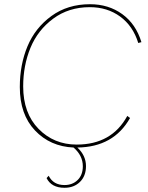

<svg xmlns="http://www.w3.org/2000/svg" viewBox="-20 -690 701 911"><path d="M406 -656Q306 -656 232.5 -601.5Q159 -547 124.5 -463Q90 -379 90 -280Q90 -153 163 -78.5Q236 -4 344 -4Q510 -4 584 -140L597 -130Q519 8 347 10Q388 48 388 98Q388 145 359.5 173Q331 201 286 201Q224 201 201 155L211 144Q233 188 286 188Q324 188 348.5 164Q373 140 373 99Q373 48 329 10Q218 5 146 -71Q74 -147 74 -277Q74 -383 110.5 -470.5Q147 -558 224 -614Q301 -670 407 -670Q495 -670 560 -623Q625 -576 651 -490L636 -486Q611 -567 550 -611.5Q489 -656 406 -656Z"/></svg>

Font: Elaine Sans Thin
Style: Italic
Weight: 250
Italic angle: -13°
Designer: Wei Huang
Foundry: Wei Huang
Version: Version 2.001;December 24, 2019;FontCreator 12.0.0.2547 64-b